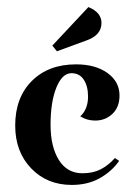

<svg xmlns="http://www.w3.org/2000/svg" viewBox="-20 -514 376 543"><path d="M249 -173Q226 -173 207 -185Q229 -205 229 -241Q229 -270 217 -288.5Q205 -307 182 -307Q156 -307 139.5 -266.5Q123 -226 123 -161Q123 -99 146.5 -61.5Q170 -24 213 -24Q243 -24 264.5 -35Q286 -46 305 -67L317 -59Q296 -29 262 -10Q228 9 183 9Q113 9 68 -38Q23 -85 23 -159Q23 -238 70 -285Q117 -332 195 -332Q250 -332 284 -307.5Q318 -283 318 -244Q318 -211 298 -192Q278 -173 249 -173ZM267 -449Q267 -414 223 -399L141 -369L128 -385L230 -494Q267 -479 267 -449Z"/></svg>

Font: Katibeh
Style: Regular
Weight: 400
Designer: Arabic design by Kourosh Beigpour, Latin design by Eduardo Tunni, engineering by Lasse Fister
Version: Version 1.000